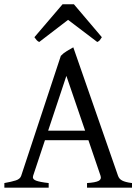

<svg xmlns="http://www.w3.org/2000/svg" viewBox="-20 -860 635 880"><path d="M370.1 -261.2 284.2 -512.2 200.7 -261.2ZM186 -217.3 131.8 -54.2Q127 -39.1 145 -32.2Q163.1 -25.4 203.1 -21V0H0V-21Q33.2 -26.9 52.7 -33.2Q72.3 -39.6 77.1 -54.2L258.8 -604Q270 -616.2 286.6 -626.2Q303.2 -636.2 315.9 -643.1L521 -54.2Q523.4 -47.4 527.8 -42Q532.2 -36.6 539.6 -32.7Q546.9 -28.8 558.1 -25.9Q569.3 -22.9 585 -21V0H378.9V-21Q417 -23.4 431.6 -30.8Q446.3 -38.1 440.9 -54.2L385.3 -217.3ZM446.8 -689.5Q440.9 -680.2 437.5 -675.8Q434.1 -671.4 425.8 -667.5L292 -769L159.7 -667.5Q155.8 -669.4 153.1 -671.4Q150.4 -673.3 148.2 -675.8Q146 -678.2 143.6 -681.6Q141.1 -685.1 137.7 -689.5L266.6 -840.3H318.8Z"/></svg>

Font: Gentium Plus APac
Style: Regular
Weight: 400
Designer: J. Victor Gaultney, Annie Olsen, Iska Routamaa, Becca Hirsbrunner
Foundry: SIL International
Version: Version 5.000